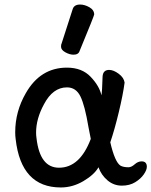

<svg xmlns="http://www.w3.org/2000/svg" viewBox="-20 -796 667 846"><path d="M304 -555Q287 -555 268 -565.5Q249 -576 249 -590Q249 -601 251 -603L300 -755Q306 -776 333 -776Q353 -776 374 -764Q395 -752 395 -732Q395 -727 331 -572Q326 -555 304 -555ZM248 30Q73 30 49 -183Q47 -197 47 -213Q47 -305 94 -386Q158 -498 275 -498Q341 -498 379.5 -457.5Q418 -417 427 -376Q430 -391 432 -459Q434 -488 461 -488Q480 -488 503 -471Q526 -454 529 -432Q522 -379 503.5 -302Q485 -225 466 -169Q486 -82 511 -66Q524 -59 546 -59Q559 -59 573.5 -72Q588 -85 604 -85Q627 -85 627 -61Q627 -47 613.5 -27.5Q600 -8 575.5 7Q551 22 517 22Q481 22 453.5 -1.5Q426 -25 414 -59Q395 -26 347.5 2Q300 30 248 30ZM240 -57Q332 -57 380 -184L370 -235Q354 -331 334.5 -371Q315 -411 275 -411Q213 -411 174 -337Q139 -273 139 -212Q139 -199 141 -186Q156 -57 240 -57Z"/></svg>

Font: LXGW ZhenKai
Style: Regular
Weight: 400
Designer: LXGW / Fontworks Inc.
Foundry: LXGW / Fontworks Inc.
Version: Version 0.800;June 8, 2025